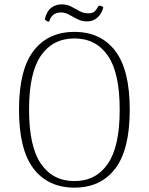

<svg xmlns="http://www.w3.org/2000/svg" viewBox="-20 -847 681 879"><path d="M321 12Q200 12 133.5 -75Q67 -162 67 -345Q67 -527 133.5 -614Q200 -701 321 -701Q441 -701 507.5 -614Q574 -527 574 -345Q574 -162 507.5 -75Q441 12 321 12ZM321 -18Q419 -18 473.5 -97Q528 -176 528 -345Q528 -514 473.5 -592.5Q419 -671 321 -671Q222 -671 167.5 -592.5Q113 -514 113 -345Q113 -176 167.5 -97Q222 -18 321 -18ZM453 -813Q446 -785 426.5 -767Q407 -749 379 -749Q355 -749 335 -759Q315 -769 297 -779.5Q279 -790 259 -790Q238 -790 224.5 -779.5Q211 -769 205 -748Q200 -747 194.5 -750.5Q189 -754 185 -758Q193 -794 213.5 -810.5Q234 -827 262 -827Q287 -827 306 -817Q325 -807 343.5 -796.5Q362 -786 384 -786Q405 -786 414.5 -796Q424 -806 432 -821Q440 -821 444.5 -819.5Q449 -818 453 -813Z"/></svg>

Font: Arima Thin ExtraLight
Style: Regular
Weight: 250
Version: Version 1.100